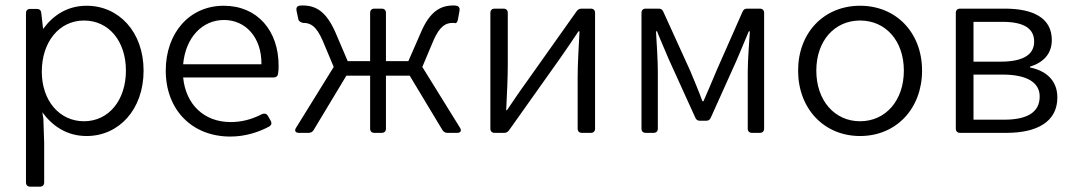

<svg xmlns="http://www.w3.org/2000/svg" viewBox="-20 -492 3977 711"><path d="M300.8 -470.7C229.5 -470.7 176.8 -435.5 139.6 -384.8L132.8 -444.3C131.8 -454.1 126 -459 116.2 -459H91.8C82 -459 76.2 -453.1 76.2 -443.4V183.6C76.2 193.4 82 199.2 91.8 199.2H127.9C137.7 199.2 143.6 193.4 143.6 183.6V38.1L140.6 -52.7L136.7 -76.2C174.8 -24.4 228.5 11.7 300.8 11.7C419.9 11.7 511.7 -85.9 511.7 -230.5C511.7 -374 419.9 -470.7 300.8 -470.7ZM291 -43C200.2 -43 134.8 -119.1 134.8 -226.6C134.8 -337.9 200.2 -416 291 -416C382.8 -416 446.3 -339.8 446.3 -230.5C446.3 -121.1 382.8 -43 291 -43Z M1011.7 -249C1011.7 -377.9 933.6 -470.7 808.6 -470.7C681.6 -470.7 593.8 -370.1 593.8 -230.5C593.8 -85.9 690.4 13.7 833 13.7C888.7 13.7 938.5 -2.9 976.6 -23.4C985.4 -28.3 987.3 -36.1 982.4 -44.9L971.7 -63.5C966.8 -71.3 959 -73.2 950.2 -69.3C910.2 -48.8 873 -40 834 -40C736.3 -40 668 -104.5 658.2 -205.1H993.2C1002 -205.1 1008.8 -210 1009.8 -219.7C1011.7 -230.5 1011.7 -240.2 1011.7 -249ZM948.2 -253.9H658.2C667 -352.5 728.5 -418 809.6 -418C888.7 -418 949.2 -354.5 948.2 -253.9Z M1543.9 -244.1 1585 -341.8C1609.4 -397.5 1631.8 -407.2 1657.2 -407.2C1661.1 -407.2 1663.1 -407.2 1665 -406.2C1669.9 -405.3 1673.8 -410.2 1675.8 -419.9L1681.6 -452.1C1683.6 -460.9 1679.7 -469.7 1669.9 -470.7C1667 -471.7 1663.1 -471.7 1659.2 -471.7C1611.3 -471.7 1572.3 -450.2 1539.1 -373L1492.2 -265.6H1409.2V-444.3C1409.2 -454.1 1403.3 -460 1393.6 -460H1366.2C1356.4 -460 1350.6 -454.1 1350.6 -444.3V-265.6H1267.6L1221.7 -373C1187.5 -450.2 1149.4 -471.7 1100.6 -471.7C1096.7 -471.7 1091.8 -471.7 1087.9 -470.7C1079.1 -468.8 1076.2 -461.9 1078.1 -452.1L1085 -419.9C1086.9 -410.2 1102.5 -407.2 1102.5 -407.2C1128.9 -407.2 1150.4 -397.5 1174.8 -341.8L1215.8 -244.1L1076.2 -18.6C1069.3 -7.8 1074.2 0 1086.9 0H1123C1130.9 0 1137.7 -3.9 1141.6 -10.7L1262.7 -211.9H1350.6V-15.6C1350.6 -5.9 1356.4 0 1366.2 0H1393.6C1403.3 0 1409.2 -5.9 1409.2 -15.6V-211.9H1497.1L1618.2 -10.7C1622.1 -3.9 1628.9 0 1636.7 0H1672.9C1685.5 0 1690.4 -7.8 1683.6 -18.6Z M1795.9 -444.3V-15.6C1795.9 -5.9 1801.8 0 1811.5 0H1846.7C1854.5 0 1860.4 -2.9 1865.2 -9.8L2055.7 -278.3C2075.2 -305.7 2103.5 -347.7 2122.1 -376H2126C2123 -315.4 2119.1 -254.9 2119.1 -205.1V-15.6C2119.1 -5.9 2125 0 2134.8 0H2168C2177.7 0 2183.6 -5.9 2183.6 -15.6V-444.3C2183.6 -454.1 2177.7 -460 2168 -460H2133.8C2126 -460 2120.1 -457 2115.2 -450.2L1924.8 -181.6C1905.3 -155.3 1877 -112.3 1857.4 -84H1854.5C1857.4 -143.6 1860.4 -205.1 1860.4 -254.9V-444.3C1860.4 -454.1 1854.5 -460 1844.7 -460H1811.5C1801.8 -460 1795.9 -454.1 1795.9 -444.3Z M2355.5 -444.3V-15.6C2355.5 -5.9 2361.3 0 2371.1 0H2400.4C2410.2 0 2416 -5.9 2416 -15.6V-226.6C2416 -265.6 2412.1 -330.1 2409.2 -376H2413.1C2426.8 -340.8 2443.4 -304.7 2457 -271.5L2554.7 -56.6C2558.6 -47.9 2563.5 -44.9 2572.3 -44.9H2594.7C2603.5 -44.9 2608.4 -47.9 2612.3 -56.6L2709 -271.5L2752.9 -376H2756.8C2753.9 -330.1 2749 -265.6 2749 -226.6V-15.6C2749 -5.9 2754.9 0 2764.6 0H2793.9C2803.7 0 2809.6 -5.9 2809.6 -15.6V-444.3C2809.6 -454.1 2803.7 -460 2793.9 -460H2747.1C2738.3 -460 2733.4 -457 2729.5 -448.2L2633.8 -231.4C2618.2 -193.4 2601.6 -155.3 2585 -117.2H2581.1C2567.4 -155.3 2550.8 -193.4 2535.2 -231.4L2436.5 -448.2C2432.6 -457 2427.7 -460 2418.9 -460H2371.1C2361.3 -460 2355.5 -454.1 2355.5 -444.3Z M3165 11.7C3298.8 11.7 3394.5 -89.8 3394.5 -230.5C3394.5 -371.1 3298.8 -470.7 3165 -470.7C3031.2 -470.7 2935.5 -371.1 2935.5 -230.5C2935.5 -89.8 3031.2 11.7 3165 11.7ZM3165 -43C3070.3 -43 3002.9 -120.1 3002.9 -230.5C3002.9 -340.8 3070.3 -416 3165 -416C3259.8 -416 3327.1 -340.8 3327.1 -230.5C3327.1 -120.1 3259.8 -43 3165 -43Z M3519.5 -444.3V-15.6C3519.5 -5.9 3525.4 0 3535.2 0H3707C3820.3 0 3895.5 -41 3895.5 -130.9C3895.5 -199.2 3847.7 -231.4 3793.9 -242.2V-245.1C3841.8 -259.8 3875 -291 3875 -343.8C3875 -425.8 3805.7 -460 3701.2 -460H3535.2C3525.4 -460 3519.5 -454.1 3519.5 -444.3ZM3685.5 -263.7H3585V-411.1H3692.4C3774.4 -411.1 3809.6 -384.8 3809.6 -337.9C3809.6 -293 3774.4 -263.7 3685.5 -263.7ZM3698.2 -48.8H3585V-215.8H3692.4C3783.2 -215.8 3830.1 -186.5 3830.1 -134.8C3830.1 -78.1 3787.1 -48.8 3698.2 -48.8Z"/></svg>

Font: Ed Sans Neue Light
Style: Regular
Weight: 300
Designer: Stephen Hutchings
Version: Version 1.004;PS 001.004;hotconv 1.0.88;makeotf.lib2.5.64775